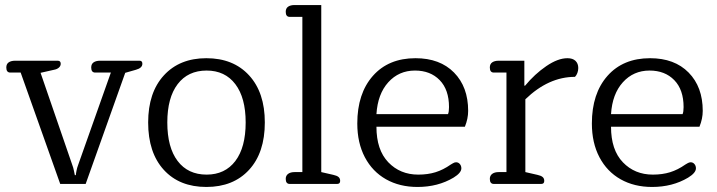

<svg xmlns="http://www.w3.org/2000/svg" viewBox="-20 -730 2847 762"><path d="M62 -442H21Q5 -442 5 -462Q5 -476 14.5 -482.5Q24 -489 40 -489H209Q221 -489 221 -477Q221 -468 213.5 -461.5Q206 -455 194 -453L141 -441L267 -75Q271 -65 273.5 -52Q276 -39 277 -35H281Q281 -39 283.5 -52Q286 -65 290 -75L420 -442H358Q342 -442 342 -462Q342 -476 351.5 -482.5Q361 -489 377 -489H534Q545 -489 545 -477Q545 -460 519 -453L477 -441L320 0H219Z M568 -244Q568 -363 630.5 -431Q693 -499 799 -499Q906 -499 968.5 -431Q1031 -363 1031 -244Q1031 -124 968.5 -56Q906 12 799 12Q692 12 630 -56Q568 -124 568 -244ZM955 -244Q955 -342 914 -396Q873 -450 800 -450Q726 -450 685 -396Q644 -342 644 -244Q644 -145 685 -91Q726 -37 800 -37Q873 -37 914 -91Q955 -145 955 -244Z M1114 -20Q1114 -33 1123.5 -40Q1133 -47 1149 -47H1180V-663H1130Q1114 -663 1114 -683Q1114 -697 1123.5 -703.5Q1133 -710 1149 -710H1255V-47L1303 -36Q1317 -33 1323.5 -27.5Q1330 -22 1330 -12Q1330 0 1318 0H1130Q1114 0 1114 -20Z M1398 -240Q1398 -359 1460 -429Q1522 -499 1629 -499Q1726 -499 1782 -442Q1838 -385 1838 -290Q1838 -259 1825 -227H1474Q1474 -135 1521 -86Q1568 -37 1640 -37Q1678 -37 1708.5 -46.5Q1739 -56 1769 -77Q1771 -78 1777.5 -82Q1784 -86 1790 -86Q1799 -86 1805 -79Q1811 -72 1811 -62Q1811 -44 1780 -25Q1718 12 1637 12Q1566 12 1512 -18.5Q1458 -49 1428 -106Q1398 -163 1398 -240ZM1758 -277Q1762 -286 1762 -305Q1762 -374 1725 -412Q1688 -450 1627 -450Q1563 -450 1521 -403.5Q1479 -357 1474 -277Z M1924 -20Q1924 -33 1933.5 -40Q1943 -47 1959 -47H1990V-442H1940Q1924 -442 1924 -462Q1924 -476 1933.5 -482.5Q1943 -489 1959 -489H2061V-390H2064Q2102 -436 2148 -467.5Q2194 -499 2232 -499Q2253 -499 2264 -488.5Q2275 -478 2275 -460Q2275 -450 2271.5 -440.5Q2268 -431 2262 -425Q2157 -425 2065 -336V-47L2113 -36Q2127 -33 2133.5 -27.5Q2140 -22 2140 -12Q2140 0 2128 0H1940Q1924 0 1924 -20Z M2329 -240Q2329 -359 2391 -429Q2453 -499 2560 -499Q2657 -499 2713 -442Q2769 -385 2769 -290Q2769 -259 2756 -227H2405Q2405 -135 2452 -86Q2499 -37 2571 -37Q2609 -37 2639.5 -46.5Q2670 -56 2700 -77Q2702 -78 2708.5 -82Q2715 -86 2721 -86Q2730 -86 2736 -79Q2742 -72 2742 -62Q2742 -44 2711 -25Q2649 12 2568 12Q2497 12 2443 -18.5Q2389 -49 2359 -106Q2329 -163 2329 -240ZM2689 -277Q2693 -286 2693 -305Q2693 -374 2656 -412Q2619 -450 2558 -450Q2494 -450 2452 -403.5Q2410 -357 2405 -277Z"/></svg>

Font: Maitree
Style: Regular
Weight: 400
Designer: CadsonDemak Team
Foundry: CadsonDemak
Version: Version 1.000